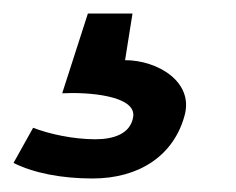

<svg xmlns="http://www.w3.org/2000/svg" viewBox="-20 -34 349 284"><path d="M0 207C30 222 71 230 117 230C186 230 237 196 253 137C267 87 213 55 165 55L176 -14H110L72 104C109 102 182 107 177 139C173 164 148 172 121 172C88 172 52 164 29 155Z"/></svg>

Font: Charger Pro
Style: Obl
Weight: 400
Designer: Jasper
Foundry: Cannot Into Space Fonts
Version: Version 1.09